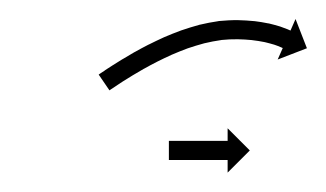

<svg xmlns="http://www.w3.org/2000/svg" viewBox="-20 -323 341 201"><path d="M157.5 -175.5C157.3 -175.5 157 -175.5 156.8 -175.5V-155.5C157 -155.5 157.3 -155.5 157.5 -155.5C158.2 -155.5 158.8 -155.5 159.5 -155.5C160.5 -155.5 161.5 -155.5 162.5 -155.5C163.8 -155.5 165.1 -155.5 166.4 -155.5C168 -155.5 169.5 -155.5 171.1 -155.5C172.8 -155.5 174.5 -155.5 176.3 -155.5C178.1 -155.5 180 -155.5 181.8 -155.5C183.7 -155.5 185.6 -155.5 187.6 -155.5C189.5 -155.5 191.4 -155.5 193.3 -155.5C195.1 -155.5 197 -155.5 198.9 -155.5C200.6 -155.5 202.3 -155.5 204 -155.5C205.6 -155.5 207.1 -155.5 208.7 -155.5C210 -155.5 211.3 -155.5 212.6 -155.5C213.6 -155.5 214.7 -155.5 215.7 -155.5C216.3 -155.5 217 -155.5 217.6 -155.5C217.8 -155.5 218.1 -155.5 218.3 -155.5V-142.3L241.5 -165.5L218.3 -188.7V-175.5C218.1 -175.5 217.8 -175.5 217.6 -175.5C217 -175.5 216.3 -175.5 215.7 -175.5C214.7 -175.5 213.6 -175.5 212.6 -175.5C211.3 -175.5 210 -175.5 208.7 -175.5C207.1 -175.5 205.6 -175.5 204 -175.5C202.3 -175.5 200.6 -175.5 198.9 -175.5C197 -175.5 195.1 -175.5 193.3 -175.5C191.4 -175.5 189.5 -175.5 187.6 -175.5C185.6 -175.5 183.7 -175.5 181.8 -175.5C180 -175.5 178.1 -175.5 176.3 -175.5C174.5 -175.5 172.8 -175.5 171.1 -175.5C169.5 -175.5 168 -175.5 166.4 -175.5C165.1 -175.5 163.8 -175.5 162.5 -175.5C161.5 -175.5 160.5 -175.5 159.5 -175.5C158.8 -175.5 158.2 -175.5 157.5 -175.5ZM85 -246.1C84.4 -245.7 83.9 -245.3 83.3 -244.9L94.6 -228.4C95.2 -228.8 95.8 -229.2 96.3 -229.6L96.3 -229.6L96.3 -229.6C97.9 -230.7 99.5 -231.7 101.2 -232.8C101.2 -232.8 101.2 -232.8 101.1 -232.8C101.1 -232.8 101.1 -232.8 101.1 -232.8C103.6 -234.5 106.2 -236.2 108.7 -237.8C108.7 -237.8 108.7 -237.8 108.7 -237.8C108.7 -237.8 108.7 -237.8 108.7 -237.8C112 -239.9 115.4 -242 118.7 -244C118.7 -244 118.7 -244 118.7 -244C118.7 -244 118.7 -244 118.7 -244C122.7 -246.4 126.7 -248.8 130.8 -251.1C130.8 -251.1 130.8 -251.1 130.8 -251.1C130.7 -251.1 130.7 -251 130.7 -251C135.3 -253.6 140 -256.1 144.7 -258.5C144.7 -258.5 144.6 -258.5 144.6 -258.5C144.6 -258.5 144.5 -258.4 144.5 -258.4C149.6 -261 154.8 -263.4 160 -265.8C160 -265.8 159.9 -265.8 159.9 -265.7C159.8 -265.7 159.8 -265.7 159.8 -265.7C165.3 -268.1 170.9 -270.3 176.5 -272.4C176.5 -272.4 176.4 -272.4 176.4 -272.3C176.3 -272.3 176.2 -272.3 176.2 -272.3C182.1 -274.3 188 -276.1 193.9 -277.7C193.9 -277.7 193.8 -277.7 193.7 -277.7C193.6 -277.7 193.5 -277.6 193.5 -277.6C199.6 -279.1 205.7 -280.2 211.8 -281.1C211.8 -281.1 211.7 -281.1 211.6 -281.1C211.5 -281.1 211.3 -281.1 211.3 -281.1C217.2 -281.7 223.2 -282 229.1 -281.9C229.1 -281.9 229.1 -281.9 229 -281.9C228.9 -281.9 228.8 -281.9 228.8 -281.9C233.9 -281.8 239 -281.5 244.1 -281C244.1 -281 244 -281 243.9 -281C243.8 -281 243.8 -281 243.8 -281C248.2 -280.5 252.6 -279.8 257.1 -278.9C257.1 -278.9 257 -278.9 256.9 -278.9C256.8 -279 256.7 -279 256.7 -279C260.2 -278.2 263.7 -277.2 267.2 -276.2C267.2 -276.2 267.1 -276.2 267 -276.2C267 -276.2 266.9 -276.3 266.9 -276.3C269.2 -275.5 271.5 -274.7 273.7 -273.7C273.7 -273.7 273.7 -273.8 273.6 -273.8C273.6 -273.8 273.5 -273.8 273.5 -273.8C274.4 -273.5 275.2 -273.1 276 -272.7L270.7 -260.7L301.3 -272.5L289.4 -303.1L284.1 -291C283.2 -291.4 282.3 -291.8 281.4 -292.2C281.4 -292.2 281.4 -292.2 281.3 -292.2C281.3 -292.3 281.2 -292.3 281.2 -292.3C278.6 -293.3 276 -294.3 273.4 -295.2C273.4 -295.2 273.3 -295.2 273.3 -295.2C273.2 -295.3 273.1 -295.3 273.1 -295.3C269.2 -296.5 265.3 -297.5 261.3 -298.5C261.3 -298.5 261.2 -298.5 261.1 -298.5C261 -298.5 260.9 -298.5 260.9 -298.5C256.1 -299.5 251.2 -300.3 246.3 -300.9C246.3 -300.9 246.2 -300.9 246.1 -300.9C246 -300.9 245.9 -300.9 245.9 -300.9C240.5 -301.4 235 -301.8 229.5 -301.9C229.5 -301.9 229.4 -301.9 229.4 -301.9C229.3 -301.9 229.2 -301.9 229.2 -301.9C222.6 -302 216 -301.6 209.4 -301C209.4 -301 209.3 -301 209.1 -301C209 -300.9 208.9 -300.9 208.9 -300.9C202.2 -299.9 195.6 -298.7 189 -297.1C189 -297.1 188.9 -297.1 188.8 -297.1C188.7 -297 188.6 -297 188.6 -297C182.3 -295.3 176 -293.3 169.8 -291.2C169.8 -291.2 169.7 -291.2 169.6 -291.2C169.6 -291.1 169.5 -291.1 169.5 -291.1C163.6 -288.9 157.7 -286.6 151.9 -284.1C151.9 -284.1 151.9 -284.1 151.8 -284C151.8 -284 151.7 -284 151.7 -284C146.3 -281.5 140.9 -279 135.6 -276.3C135.6 -276.3 135.6 -276.3 135.5 -276.3C135.5 -276.3 135.5 -276.3 135.5 -276.3C130.6 -273.8 125.8 -271.2 121 -268.5C121 -268.5 121 -268.5 121 -268.5C120.9 -268.5 120.9 -268.5 120.9 -268.5C116.7 -266.1 112.5 -263.6 108.4 -261.1C108.4 -261.1 108.3 -261.1 108.3 -261.1C108.3 -261.1 108.3 -261.1 108.3 -261.1C104.8 -259 101.4 -256.8 97.9 -254.6C97.9 -254.6 97.9 -254.6 97.9 -254.6C97.9 -254.6 97.9 -254.6 97.9 -254.6C95.3 -252.9 92.6 -251.2 90 -249.5C90 -249.5 90 -249.5 90 -249.5C90 -249.4 90 -249.4 90 -249.4C88.3 -248.3 86.7 -247.2 85 -246.1L85 -246.1Z"/></svg>

Font: FRB American Cursive Just Arrows Extrabold
Style: Bold Italic
Weight: 800
Italic angle: -25°
Version: Version 2.0;Modular Font Editor K font №1